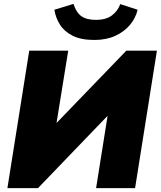

<svg xmlns="http://www.w3.org/2000/svg" viewBox="-20 -965 825 985"><path d="M18 0 130 -705H330L270 -334L628 -705H785L673 0H473L532 -371L175 0ZM464 -760Q395 -760 352 -782Q309 -804 287 -839.5Q265 -875 259 -915L357 -945Q371 -901 397.5 -882Q424 -863 473 -863Q523 -863 553.5 -885.5Q584 -908 597 -944L686 -915Q676 -872 646.5 -837Q617 -802 571 -781Q525 -760 464 -760Z"/></svg>

Font: Mulish ExtraBlack
Style: Italic
Weight: 1000
Italic angle: -9°
Designer: Vernon Adams
Foundry: Vernon Adams
Version: Version 3.603; ttfautohint (v1.8.3)